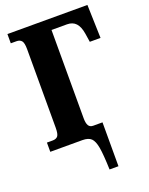

<svg xmlns="http://www.w3.org/2000/svg" viewBox="-168 -799 847 1094"><g transform="rotate(-20 255.5 -252.0)"><path d="M213 0H18V-56H53Q74 -56 84 -68Q94 -80 94 -119V-595Q94 -633 83.5 -645.5Q73 -658 53 -658H18V-714H503L509 -512H444L436 -564Q429 -608 409.5 -629Q390 -650 356 -650H262V-115Q262 -85 270.5 -70.5Q279 -56 299 -56H355V210H301Q298 118 290.5 75.5Q283 33 266 16.5Q249 0 213 0Z"/></g></svg>

Font: Noto Serif CondBlack
Style: Regular
Weight: 900
Width: 3
Designer: Monotype Design Team
Foundry: Monotype Imaging Inc.
Version: Version 1.001